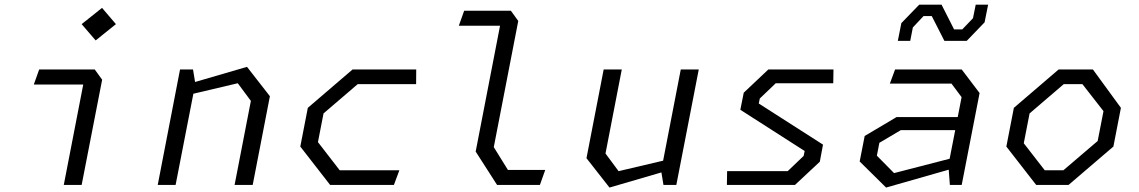

<svg xmlns="http://www.w3.org/2000/svg" viewBox="-20 -812 5000 843"><path d="M260 0H338.5L428.5 -462L396 -507H152L128.5 -441H345.5ZM338.5 -706 400 -634.5 489 -706 428 -777.5Z M1010 0H1089.5L1165 -389.5L1064.5 -518.5L836.5 -452L827.5 -507H770.5L672.5 0H751L829 -400.5L1024 -446.5L1081.5 -369Z M1429.5 0H1709.5L1733.5 -64.5H1471.5L1376 -188L1400.5 -314L1550.5 -442.5H1807L1807.5 -507H1528L1331.5 -338.5L1298.5 -168.5Z M2162.5 0H2350.5L2374 -66H2210L2148 -166L2255.5 -720L2223 -765H2018L1994.5 -699H2175.5L2068.5 -146.5Z M2710 -507H2630.5L2555 -117.5L2656 11.5L2884 -55L2893 0H2949.5L3048 -507H2969L2891.5 -106.5L2696 -60.5L2638.5 -138Z M3171.5 0H3470.5L3579.5 -102L3593.5 -177L3311.5 -357.5L3316 -379.5L3386 -446.5H3638.5L3639.5 -507H3353.5L3245.5 -405L3230.5 -330L3513 -149L3508.5 -127.5L3438.5 -60.5H3172.5Z M4150.5 0H4202.5L4281 -403.5L4202.5 -507H3910L3887 -445H4157.5L4202 -385.5L4185 -298H3916.5L3776.5 -215L3754.5 -103L3870.5 11.5L4145.5 -67ZM3830 -128.5 3841 -185 3935 -240.5H4174L4149.5 -115L3905.5 -52ZM3922 -632.5H3976.5L3988 -691.5L4035 -741.5H4071L4126.5 -632.5H4224.5L4303 -714L4318.5 -791.5H4264L4252 -732L4205 -683H4169L4114 -791.5H4016L3937.5 -710.5Z M4529.5 0H4671.5L4868.5 -168.5L4901.5 -338.5L4778.5 -507H4628L4431.5 -338.5L4398.5 -168.5ZM4475 -183 4500.5 -314 4650.5 -442.5H4732.5L4825 -324L4799.5 -193L4649 -64.5H4567Z"/></svg>

Font: Monaspace Krypton Light
Style: Italic
Weight: 300
Italic angle: -11°
Designer: Riley Cran & the Lettermatic Team
Foundry: Lettermatic
Version: Version 1.101 (Monaspace Krypton)